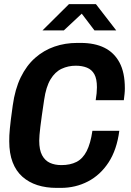

<svg xmlns="http://www.w3.org/2000/svg" viewBox="-20 -905 640 935"><path d="M256 10Q204 10 162 -3.5Q120 -17 89 -44.5Q58 -72 41.5 -115Q25 -158 25 -217Q25 -231 25.5 -245.5Q26 -260 28 -278.5Q30 -297 33 -324Q36 -351 42 -391Q53 -471 81 -528.5Q109 -586 151 -623Q193 -660 245 -678Q297 -696 356 -696H373Q441 -696 488.5 -672.5Q536 -649 562 -600.5Q588 -552 588 -475Q588 -461 586.5 -447Q585 -433 583 -417H446Q449 -435 450.5 -450.5Q452 -466 452 -480Q452 -521 439.5 -543.5Q427 -566 403.5 -575.5Q380 -585 349 -585Q312 -585 280 -570Q248 -555 226 -518.5Q204 -482 195 -419Q182 -333 176.5 -287.5Q171 -242 171 -220Q171 -175 185 -149Q199 -123 223 -112Q247 -101 279 -101Q322 -101 352.5 -116.5Q383 -132 402 -169Q421 -206 430 -268H561Q549 -176 509 -114.5Q469 -53 408.5 -21.5Q348 10 276 10ZM187 -757 316 -885H447L546 -757H440L364 -857H398L291 -757Z"/></svg>

Font: Chivo Mono SemiBold
Style: Italic
Weight: 600
Italic angle: -8.05°
Monospace: yes
Version: Version 1.008